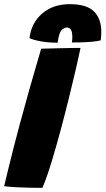

<svg xmlns="http://www.w3.org/2000/svg" viewBox="-43 -892 508 924"><path d="M161 12Q136 12 103.2 11.5Q70.5 11 37.2 9.2Q4 7.5 -23 4Q-16 -26 -4.2 -74.2Q7.5 -122.5 22 -179.2Q36.5 -236 51 -290Q74 -375.5 100.2 -468.2Q126.5 -561 155 -657.5Q165.5 -658 189 -658.5Q212.5 -659 241.8 -659.8Q271 -660.5 298.5 -661Q326 -661.5 344.5 -661.5Q334.5 -613 319.5 -548.8Q304.5 -484.5 287 -413.8Q269.5 -343 251 -274Q227.5 -185.5 204 -109Q180.5 -32.5 161 12ZM99 -708.5Q107.5 -781.5 159.8 -826.8Q212 -872 293 -872Q373.5 -872 409 -837.2Q444.5 -802.5 444.5 -738Q444.5 -728.5 443.8 -718.5Q443 -708.5 442 -698Q426.5 -693.5 400.5 -691.2Q374.5 -689 347.8 -688.2Q321 -687.5 303 -687.5Q305 -701 305 -713.5Q305 -740.5 297.5 -750Q290 -759.5 279.5 -759.5Q265.5 -759.5 253 -746.5Q240.5 -733.5 234.5 -686.5Q189 -686.5 152.8 -693.2Q116.5 -700 99 -708.5Z"/></svg>

Font: Grandstander Black
Style: Italic
Weight: 900
Italic angle: -15°
Designer: Tyler Finck
Foundry: Etcetera Type Co
Version: Version 1.200; ttfautohint (v1.8.3)